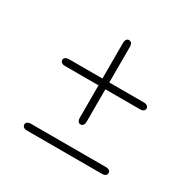

<svg xmlns="http://www.w3.org/2000/svg" viewBox="-124 -759 800 793"><g transform="rotate(30 276.0 -362.0)"><path d="M77.5 -421Q77.5 -428 83.8 -432.2Q90 -436.5 98.5 -436.5H459.5Q467.5 -436.5 473.5 -432.2Q479.5 -428 479.5 -421Q479.5 -412.5 473.5 -408.2Q467.5 -404 459.5 -404H98Q89.5 -404 83.5 -408.5Q77.5 -413 77.5 -421ZM275.3 -227Q268.3 -227 264 -233.2Q259.7 -239.5 259.7 -248V-609Q259.7 -617 264 -623Q268.3 -629 275.3 -629Q283.8 -629 288.1 -623Q292.4 -617 292.4 -609V-247.5Q292.4 -239 287.9 -233Q283.3 -227 275.3 -227ZM75 -111.5Q75 -118.5 81.2 -122.8Q87.5 -127 96 -127H457Q465 -127 471 -122.8Q477 -118.5 477 -111.5Q477 -103 471 -98.8Q465 -94.5 457 -94.5H95.5Q87 -94.5 81 -99Q75 -103.5 75 -111.5Z"/></g></svg>

Font: Fraunces 9pt S050 Thin
Style: Regular
Weight: 100
Version: Version 1.000; ttfautohint (v1.8.3)